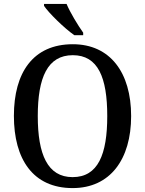

<svg xmlns="http://www.w3.org/2000/svg" viewBox="-20 -951 742 981"><path d="M360 -771H405V-784C378 -822 339 -886 320 -931H205V-921C228 -886 308 -807 360 -771ZM351 10C543 10 650 -137 650 -358C650 -580 543 -725 352 -725C149 -725 51 -580 51 -359C51 -137 149 10 351 10ZM351 -46C223 -46 173 -162 173 -358C173 -555 223 -669 352 -669C481 -669 528 -555 528 -358C528 -162 481 -46 351 -46Z"/></svg>

Font: Noto Serif Myanmar SemiCondensed Medium
Style: Regular
Weight: 500
Width: 4
Designer: Ben Mitchell and the Monotype Design Team
Foundry: Monotype Imaging Inc.
Version: Version 2.106